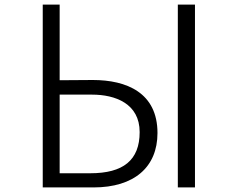

<svg xmlns="http://www.w3.org/2000/svg" viewBox="-20 -790 1040 840"><path d="M389 30C567 30 669 -59 669 -208C669 -385 533 -440 386 -440L241 -439V-770H167V30ZM833 30V-770H758V30ZM241 -32V-376H383C484 -376 591 -337 591 -212C591 -89 519 -32 375 -32Z"/></svg>

Font: LINE Seed JP App_OTF Regular
Style: Regular
Weight: 400
Designer: LY Corporation & Fontrix & Fontworks
Version: Version 1.002